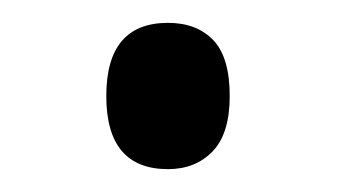

<svg xmlns="http://www.w3.org/2000/svg" viewBox="-20 -139 295 168"><path d="M73 -55Q73 -119 127 -119Q152 -119 166.5 -104Q181 -89 181 -55Q181 -22 166 -6.5Q151 9 127 9Q73 9 73 -55Z"/></svg>

Font: Noto Sans Sinhala ExtraCondensed
Style: Regular
Weight: 400
Width: 2
Designer: Jelle Bosma - Monotype Design Team
Foundry: Monotype Imaging Inc.
Version: Version 2.006; ttfautohint (v1.8.4.7-5d5b)